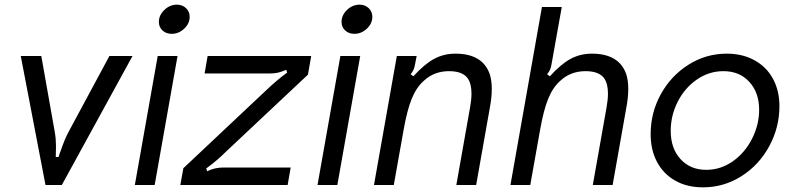

<svg xmlns="http://www.w3.org/2000/svg" viewBox="-20 -793 3406 823"><path d="M175 0 69 -553H157L215 -226Q220 -197 220 -165L219 -120H231Q233 -125 234.5 -131Q236 -137 239 -143Q256 -194 273 -226L449 -553H548L245 0Z M643 0H558L656 -553H741ZM661 -699Q661 -728 684.5 -750.5Q708 -773 738 -773Q762 -773 777.5 -758Q793 -743 793 -721Q793 -692 769.5 -670Q746 -648 716 -648Q692 -648 676.5 -662.5Q661 -677 661 -699Z M753 0 766 -72 1122 -407Q1167 -450 1211 -482L1207 -494Q1187 -485 1171.5 -481.5Q1156 -478 1135 -478H857L870 -553H1314L1300 -473L953 -147Q936 -130 914.5 -111Q893 -92 864 -71L868 -59Q887 -68 903.5 -71.5Q920 -75 940 -75H1226L1213 0Z M1426 0H1341L1439 -553H1524ZM1444 -699Q1444 -728 1467.5 -750.5Q1491 -773 1521 -773Q1545 -773 1560.5 -758Q1576 -743 1576 -721Q1576 -692 1552.5 -670Q1529 -648 1499 -648Q1475 -648 1459.5 -662.5Q1444 -677 1444 -699Z M1583 0 1681 -553H1766L1759 -517Q1755 -491 1740 -475L1752 -466Q1799 -518 1840.5 -540.5Q1882 -563 1932 -563Q2048 -563 2079 -476Q2088 -449 2088 -412Q2088 -375 2080 -333L2021 0H1936L1995 -333Q2001 -366 2001 -392Q2001 -434 1985 -457Q1963 -488 1905 -488Q1841 -488 1797 -447Q1765 -419 1745 -370Q1725 -321 1710 -236L1668 0Z M2168 0 2303 -763H2388L2344 -517Q2340 -491 2325 -475L2337 -466Q2384 -518 2425.5 -540.5Q2467 -563 2517 -563Q2633 -563 2664 -476Q2673 -449 2673 -412Q2673 -375 2665 -333L2606 0H2521L2580 -333Q2586 -366 2586 -392Q2586 -434 2570 -457Q2548 -488 2490 -488Q2426 -488 2382 -447Q2350 -419 2330 -370Q2310 -321 2295 -236L2253 0Z M2769 -218Q2769 -310 2812.5 -389Q2856 -468 2931 -515.5Q3006 -563 3095 -563Q3163 -563 3214.5 -534.5Q3266 -506 3293.5 -455Q3321 -404 3321 -338Q3321 -247 3277.5 -166.5Q3234 -86 3158.5 -38Q3083 10 2993 10Q2925 10 2874.5 -18.5Q2824 -47 2796.5 -98.5Q2769 -150 2769 -218ZM3234 -323Q3234 -396 3192 -442Q3150 -488 3081 -488Q3019 -488 2967 -452Q2915 -416 2885 -357Q2855 -298 2855 -232Q2855 -157 2897 -111Q2939 -65 3007 -65Q3069 -65 3121 -101.5Q3173 -138 3203.5 -198Q3234 -258 3234 -323Z"/></svg>

Font: Open Sauce Sans
Style: Italic
Weight: 400
Italic angle: -10°
Designer: Alfredo Marco Pradil
Foundry: Creative Sauce Fz LLC
Version: Version 1.477